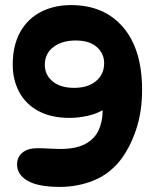

<svg xmlns="http://www.w3.org/2000/svg" viewBox="-20 -724 608 754"><path d="M47 -78Q47 -107 68 -124.5Q89 -142 126 -142Q146 -142 173 -140.5Q200 -139 216 -139Q279 -139 315.5 -159Q352 -179 367.5 -213Q383 -247 383 -289Q383 -306 380 -321L396 -299Q364 -278 326 -269.5Q288 -261 254 -261Q180 -261 130 -288.5Q80 -316 55 -363.5Q30 -411 30 -470Q30 -545 59 -597.5Q88 -650 140 -677Q192 -704 259 -704Q389 -704 463.5 -617Q538 -530 538 -371Q538 -284 514 -213.5Q490 -143 452 -94Q408 -39 346 -14.5Q284 10 215 10Q130 10 88.5 -14Q47 -38 47 -78ZM277 -565Q224 -565 190 -539.5Q156 -514 156 -469Q156 -430 186.5 -404.5Q217 -379 272 -379Q325 -379 357 -405.5Q389 -432 389 -476Q389 -514 360 -539.5Q331 -565 277 -565Z"/></svg>

Font: DynaPuff
Style: Regular
Weight: 400
Designer: Toshi Omagari, Jennifer Daniel
Foundry: Google Fonts
Version: Version 2.000